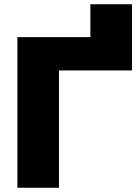

<svg xmlns="http://www.w3.org/2000/svg" viewBox="-20 -885 662 905"><path d="M62 0V-710H406V-865H602V-553H258V0Z"/></svg>

Font: Geist Black
Style: Regular
Weight: 400
Designer: Basement.studio, Andrés Briganti, Mateo Zaragoza
Foundry: Basement.studio, Vercel, Andrés Briganti, Guido Ferreyra, Mateo Zaragoza
Version: Version 1.401